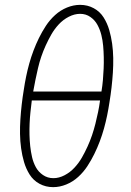

<svg xmlns="http://www.w3.org/2000/svg" viewBox="-20 -763 540 791"><path d="M199 8Q168 8 142.5 -6Q117 -20 102 -44Q87 -68 79 -95.5Q71 -123 67 -152Q63 -181 62.5 -211Q62 -241 64 -271.5Q66 -302 69.5 -332.5Q73 -363 78 -393Q82 -420 87.5 -447Q93 -474 100.5 -501Q108 -528 118 -554.5Q128 -581 140.5 -606.5Q153 -632 169 -656.5Q185 -681 207 -701Q229 -721 256 -732Q283 -743 310 -743Q341 -743 366.5 -729Q392 -715 407 -691Q422 -667 430 -639.5Q438 -612 442 -583Q446 -554 446.5 -524Q447 -494 445 -463.5Q443 -433 439.5 -402.5Q436 -372 431 -342Q427 -315 421.5 -288Q416 -261 408.5 -234Q401 -207 391 -180.5Q381 -154 368.5 -128.5Q356 -103 340 -78.5Q324 -54 302 -34Q280 -14 253 -3Q226 8 199 8ZM398 -386Q402 -410 404 -433.5Q406 -457 407 -480.5Q408 -504 407.5 -527.5Q407 -551 405 -574Q403 -597 397.5 -619Q392 -641 381.5 -660.5Q371 -680 352.5 -693Q334 -706 310 -706Q287 -706 263.5 -694Q240 -682 222 -662.5Q204 -643 191.5 -621Q179 -599 168.5 -576Q158 -553 150 -529.5Q142 -506 136.5 -482Q131 -458 126 -434Q121 -410 117 -387V-386ZM200 -29Q223 -29 246 -41Q269 -53 287 -72.5Q305 -92 317.5 -114Q330 -136 340.5 -159Q351 -182 359 -205.5Q367 -229 373 -253Q379 -277 384 -301Q389 -325 392 -348V-349H111Q108 -325 105.5 -301.5Q103 -278 102 -254.5Q101 -231 101.5 -207.5Q102 -184 104.5 -161Q107 -138 112 -116Q117 -94 127.5 -74.5Q138 -55 157 -42Q176 -29 200 -29Z"/></svg>

Font: Iosevka Extralight
Style: Italic
Weight: 200
Italic angle: -9°
Monospace: yes
Designer: Belleve Invis
Foundry: Belleve Invis
Version: Version 32.5.0; ttfautohint (v1.8.4)